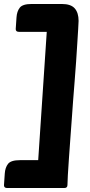

<svg xmlns="http://www.w3.org/2000/svg" viewBox="-33 -760 453 965"><path d="M278 -740Q323 -740 342.5 -718Q362 -696 362 -655Q362 -645 360 -615Q358 -585 355.5 -542.5Q353 -500 349.5 -450Q346 -400 342 -350Q338 -300 334.5 -255Q331 -210 329 -178Q325 -125 321 -69Q317 -13 313.5 35.5Q310 84 308 120.5Q306 157 306 170Q306 185 290 185H3Q-13 185 -13 171L-9 112Q-7 82 7.5 63.5Q22 45 67 45H159L202 -600H62Q46 -600 46 -614L50 -673Q52 -703 66.5 -721.5Q81 -740 126 -740Z"/></svg>

Font: Poetsen One
Style: Regular
Weight: 400
Designer: Pablo Impallari, Rodrigo Fuenzalida
Foundry: Pablo Impallari, Rodrigo Fuenzalida
Version: Version 1.001; ttfautohint (v0.93) -l 8 -r 50 -G 200 -x 14 -